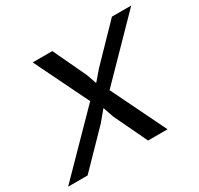

<svg xmlns="http://www.w3.org/2000/svg" viewBox="-186 -798 1002 965"><g transform="rotate(-30 315.0 -315.0)"><path d="M373 -316 527 0H414L322 -193L302 -252H300L251 -193L63 0H-50L261 -317L108 -630H222L313 -437L332 -382H334L381 -437L568 -630H680Z"/></g></svg>

Font: Sinkin Sans 400 Italic
Style: Italic
Weight: 400
Italic angle: -112°
Designer: Keith Bates
Foundry: K-Type
Version: Sinkin Sans (version 1.0)  by Keith Bates   •   © 2014   www